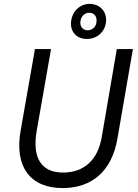

<svg xmlns="http://www.w3.org/2000/svg" viewBox="-20 -950 701 978"><path d="M299 8C447 8 549 -77 578 -243L657 -700H575L498 -250C478 -136 409 -71 301 -71C190 -71 143 -146 167 -284L240 -700H158L85 -284C53 -103 132 8 299 8ZM413 -752C465 -747 510 -780 519 -831C528 -883 497 -925 445 -930C395 -934 352 -900 343 -847C334 -796 364 -756 413 -752ZM422 -796C402 -798 385 -815 390 -844C394 -869 414 -887 438 -885C462 -883 476 -864 471 -834C466 -807 444 -794 422 -796Z"/></svg>

Font: Fixel Text 20240404
Style: Italic
Weight: 400
Width: 4
Italic angle: -10°
Designer: AlfaBravo + MacPaw
Foundry: Kyrylo Tkachov, Marchela Mozhyna, Serhii Makarenko, Maria Weinstein, Zakhar Kryvoshyya
Version: Version 1.211;Glyphs 3.2 (3225)